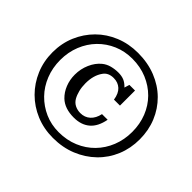

<svg xmlns="http://www.w3.org/2000/svg" viewBox="-166 -950 1180 1180"><g transform="rotate(45 424.5 -360.0)"><path d="M419 10Q339 10 271 -18.5Q203 -47 152.5 -97.5Q102 -148 73.5 -215.5Q45 -283 45 -361Q45 -439 73.5 -506Q102 -573 152.5 -623.5Q203 -674 271.5 -702Q340 -730 420 -730Q505 -730 575.5 -702Q646 -674 697 -623.5Q748 -573 775.5 -506Q803 -439 803 -361Q803 -283 775 -215.5Q747 -148 695 -97.5Q643 -47 573 -18.5Q503 10 419 10ZM419 -40Q489 -40 547.5 -64.5Q606 -89 648.5 -132.5Q691 -176 714.5 -234.5Q738 -293 738 -361Q738 -429 715 -487Q692 -545 649.5 -588Q607 -631 548.5 -655.5Q490 -680 420 -680Q355 -680 299 -656Q243 -632 201 -589Q159 -546 135.5 -487.5Q112 -429 112 -361Q112 -293 135.5 -234Q159 -175 201 -132Q243 -89 298.5 -64.5Q354 -40 419 -40ZM423 -515Q377 -515 355 -483Q339 -461 331 -432.5Q323 -404 323 -369Q323 -337 330 -309Q337 -281 349 -260Q362 -238 383.5 -227.5Q405 -217 430 -217Q468 -217 494 -240.5Q520 -264 529 -307H578Q565 -237 525 -203Q485 -169 421 -169Q342 -169 298 -211Q270 -238 254.5 -277Q239 -316 239 -360Q239 -410 258.5 -454.5Q278 -499 311 -526Q333 -544 361.5 -551.5Q390 -559 420 -559Q448 -559 469 -550.5Q490 -542 511 -520L521 -553H570V-422H518Q511 -469 486 -492Q461 -515 423 -515Z"/></g></svg>

Font: Domine SemiBold
Style: Regular
Weight: 600
Designer: Pablo Impallari, Rodrigo Fuenzalida, Brenda Gallo
Foundry: Pablo Impallari, Rodrigo Fuenzalida, Brenda Gallo
Version: Version 2.000